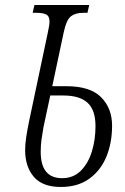

<svg xmlns="http://www.w3.org/2000/svg" viewBox="-20 -734 499 764"><path d="M222 10Q149 10 114.5 -30.5Q80 -71 80 -137Q80 -160 84.5 -189.5Q89 -219 95 -248L170 -603Q173 -617 175 -628.5Q177 -640 177 -648Q177 -670 163.5 -676.5Q150 -683 126 -683H110L117 -714H335L328 -683H311Q280 -683 262 -669Q244 -655 233 -603L188 -391H244Q339 -391 382.5 -347Q426 -303 426 -234Q426 -166 403.5 -111Q381 -56 335.5 -23Q290 10 222 10ZM227 -25Q272 -25 301.5 -54.5Q331 -84 345.5 -131Q360 -178 360 -232Q360 -296 328.5 -325Q297 -354 232 -354H180L153 -228Q148 -200 145 -177.5Q142 -155 142 -130Q142 -25 227 -25Z"/></svg>

Font: Noto Serif ExtraCondensed Light
Style: Italic
Weight: 300
Width: 2
Italic angle: -12°
Designer: Monotype Design Team
Foundry: Monotype Imaging Inc.
Version: Version 2.014; ttfautohint (v1.8.4.7-5d5b)